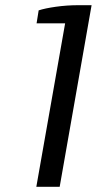

<svg xmlns="http://www.w3.org/2000/svg" viewBox="-20 -720 373 740"><path d="M120 0 231 -630H121L129 -680Q153 -688 195.5 -694Q238 -700 283 -700H333L210 0Z"/></svg>

Font: Cuprum
Style: Italic
Weight: 400
Italic angle: -10°
Designer: Jovanny Lemonad
Foundry: Jovanny Lemonad
Version: Version 3.000